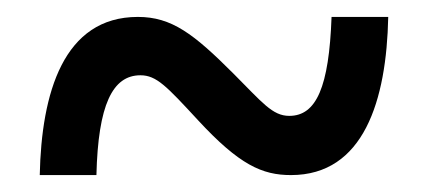

<svg xmlns="http://www.w3.org/2000/svg" viewBox="-20 -470 505 227"><path d="M27 -263H94C96 -346 113 -381 146 -381C165 -381 177 -368 214 -328C263 -275 290 -263 324 -263C410 -263 437 -351 439 -450H372C369 -367 354 -333 322 -333C302 -333 290 -349 256 -383C209 -430 183 -450 143 -450C55 -450 29 -360 27 -263Z"/></svg>

Font: Noto Serif Tamil Condensed
Style: Bold
Weight: 700
Width: 3
Designer: Indian Type Foundry, Tom Grace, and the Monotype Design Team
Foundry: Monotype Imaging Inc.
Version: Version 2.004